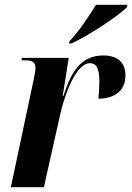

<svg xmlns="http://www.w3.org/2000/svg" viewBox="-20 -776 549 796"><path d="M268 -605 266 -596H277C352 -631 475 -713 506 -746L509 -756H378C349 -709 305 -643 268 -605ZM119 -443 25 0H162L229 -299C260 -432 309 -514 352 -514C376 -514 392 -499 392 -439C392 -420 391 -396 388 -367C450 -367 500 -396 500 -463C500 -515 470 -546 409 -546C330 -546 281 -501 243 -378H240L265 -536H71L69 -526H85C115 -526 127 -516 127 -496C127 -480 123 -463 119 -443Z"/></svg>

Font: Noto Serif Display Condensed
Style: Bold Italic
Weight: 700
Width: 3
Italic angle: -12°
Designer: Monotype Design Team
Foundry: Monotype Imaging Inc.
Version: Version 2.009